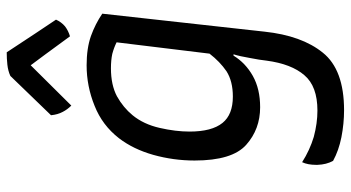

<svg xmlns="http://www.w3.org/2000/svg" viewBox="-253 -523 1029 563"><g transform="rotate(-90 261.5 -241.5)"><path d="M383.8 -71.3Q377.9 -52.7 373 -23.4Q367.2 5.9 365.2 25.4Q355.5 98.6 322.3 136.7Q290 174.8 218.8 174.8Q181.6 174.8 141.6 164.1Q102.5 152.3 67.4 129.9Q59.6 146.5 59.6 170.9Q59.6 172.9 59.6 174.8Q60.5 201.2 71.3 220.7Q101.6 237.3 140.6 245.1Q180.7 252.9 219.7 252.9Q338.9 252.9 388.7 190.4Q438.5 128.9 450.2 19.5Q467.8 -138.7 502.9 -456.1Q472.7 -476.6 437.5 -489.3Q401.4 -502 351.6 -502Q290 -502 232.4 -478.5Q175.8 -456.1 137.7 -407.2Q105.5 -365.2 88.9 -306.6Q72.3 -247.1 72.3 -185.5Q72.3 -75.2 118.2 -34.2Q164.1 6.8 228.5 6.8Q282.2 6.8 320.3 -14.6Q358.4 -36.1 379.9 -71.3Q380.9 -71.3 383.8 -71.3ZM385.7 -141.6Q362.3 -111.3 334 -91.8Q304.7 -73.2 259.8 -73.2Q207 -73.2 182.6 -103.5Q157.2 -134.8 157.2 -200.2Q157.2 -241.2 168 -288.1Q178.7 -335 205.1 -367.2Q227.5 -394.5 260.7 -413.1Q293.9 -430.7 342.8 -430.7Q366.2 -430.7 384.8 -426.8Q403.3 -421.9 418.9 -414.1Q408.2 -323.2 385.7 -141.6ZM205.1 -606.4Q207 -586.9 214.8 -572.3Q221.7 -558.6 233.4 -546.9Q272.5 -586.9 351.6 -666Q373 -637.7 436.5 -550.8Q453.1 -555.7 465.8 -565.4Q478.5 -576.2 485.4 -591.8Q453.1 -639.6 389.6 -736.3Q371.1 -736.3 353.5 -734.4Q335 -732.4 320.3 -725.6Q281.2 -685.5 205.1 -606.4Z"/></g></svg>

Font: cl
Style: Italic
Weight: 400
Designer: Mitja Miklavcic
Version: Version 7.504; 2011; Build 1022